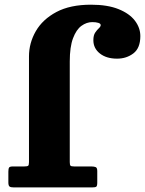

<svg xmlns="http://www.w3.org/2000/svg" viewBox="-20 -818 632 838"><path d="M284.5 -110.5V-550Q284.5 -613.5 298.8 -651.2Q313 -689 335.5 -705.2Q358 -721.5 383 -721.5Q399 -721.5 409.2 -718.2Q419.5 -715 419.5 -708.5Q419.5 -702 411.5 -694.8Q403.5 -687.5 395.5 -675.8Q387.5 -664 387.5 -642.5Q387.5 -607 416 -584.5Q444.5 -562 491 -562Q532 -562 562.2 -585Q592.5 -608 592.5 -660.5Q592.5 -696.5 568.8 -727.8Q545 -759 497.2 -778.2Q449.5 -797.5 377 -797.5Q286 -797.5 226 -765.5Q166 -733.5 136.2 -681.8Q106.5 -630 106.5 -572V-110.5Q106.5 -97.5 102.8 -94.5Q99 -91.5 85.5 -91.5H36Q23 -91.5 19.8 -86.8Q16.5 -82 16.5 -68.5V-22Q16.5 -7.5 21.8 -3.8Q27 0 40.5 0H381.5Q396 0 400.2 -3.2Q404.5 -6.5 404.5 -21V-71.5Q404.5 -85.5 397.8 -88.5Q391 -91.5 378.5 -91.5H304Q291 -91.5 287.8 -94.8Q284.5 -98 284.5 -110.5Z"/></svg>

Font: Besley ExtraBold
Style: Regular
Weight: 800
Designer: Owen Earl
Foundry: indestructible type*
Version: Version 2.001